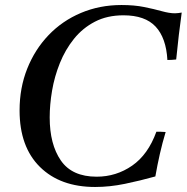

<svg xmlns="http://www.w3.org/2000/svg" viewBox="-20 -731 744 765"><path d="M359 14Q220 14 139 -66Q58 -146 58 -291Q58 -381 88.5 -457.5Q119 -534 173.5 -591Q228 -648 302.5 -679.5Q377 -711 464 -711Q515 -711 554.5 -703Q594 -695 624.5 -686.5Q655 -678 677 -678Q683 -678 691 -679Q699 -680 704 -681Q698 -638 692.5 -591.5Q687 -545 682 -494Q673 -493 664.5 -492.5Q656 -492 647 -492Q642 -580 600 -625Q558 -670 472 -670Q407 -670 358 -644.5Q309 -619 274.5 -576Q240 -533 218.5 -479.5Q197 -426 187.5 -370Q178 -314 178 -263Q178 -156 222.5 -91.5Q267 -27 365 -27Q443 -27 506.5 -71Q570 -115 603 -206Q611 -206 621.5 -206Q632 -206 640 -205Q627 -162 617 -118Q607 -74 599 -28Q538 -11 477.5 1.5Q417 14 359 14Z"/></svg>

Font: Tiro Devanagari Marathi
Style: Italic
Weight: 400
Italic angle: -11°
Designer: Devanagari: John Hudson & Fiona Ross, assisted by Paul Hanslow. Latin: John Hudson with Paul Hanslow, assisted by Kaja S
Foundry: Tiro Typeworks Ltd.
Version: Version 1.52